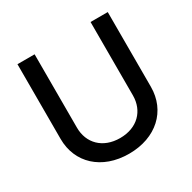

<svg xmlns="http://www.w3.org/2000/svg" viewBox="-163 -889 1063 1064"><g transform="rotate(-30 369.0 -357.5)"><path d="M547.6 -727.3V-257.8C547.6 -159.1 479.4 -88.1 368.6 -88.1C258.2 -88.1 189.6 -159.1 189.6 -257.8V-727.3H79.9V-248.9C79.9 -96.2 194.2 12.1 368.6 12.1C543 12.1 657.7 -96.2 657.7 -248.9V-727.3Z"/></g></svg>

Font: RA Harald Medium
Style: Regular
Weight: 500
Designer: Rasmus Andersson
Foundry: rsms
Version: Version 3.000;hotconv 1.0.109;makeotfexe 2.5.65596